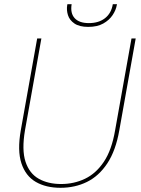

<svg xmlns="http://www.w3.org/2000/svg" viewBox="-20 -887 669 914"><path d="M79 -267 157 -704H177L99 -267Q83 -173 101.5 -117Q120 -61 164.5 -36Q209 -11 271 -11Q332 -11 384.5 -36Q437 -61 474.5 -117Q512 -173 528 -267L606 -704H626L548 -267Q531 -170 491 -109.5Q451 -49 394 -21Q337 7 268 7Q199 7 150.5 -21Q102 -49 82 -109.5Q62 -170 79 -267ZM536 -863Q532 -839 516 -815Q500 -791 471.5 -775Q443 -759 400 -759Q358 -759 334.5 -775Q311 -791 303.5 -815Q296 -839 300 -863L301 -867H321Q314 -824 335.5 -800.5Q357 -777 403 -777Q450 -777 480 -800.5Q510 -824 517 -867H537Z"/></svg>

Font: Poppins Variable
Style: Italic
Weight: 100
Italic angle: -10°
Designer: Jonny Pinhorn
Foundry: Indian Type Foundry
Version: Version 6.000